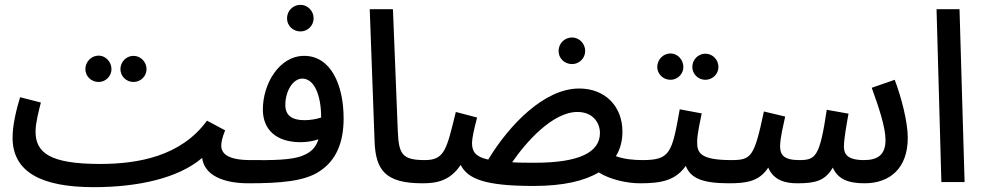

<svg xmlns="http://www.w3.org/2000/svg" viewBox="-20 -753 4071 794"><path d="M388 -414C417 -414 441 -438 441 -467C441 -497 417 -523 388 -523C357 -523 333 -497 333 -467C333 -438 357 -414 388 -414ZM532 -414C562 -414 586 -438 586 -467C586 -497 562 -522 532 -522C502 -522 478 -497 478 -467C478 -438 502 -414 532 -414Z M368 21C548 21 717 -15 816 -100C825 -28 904 5 1007 5C1044 5 1064 -17 1064 -45C1064 -71 1050 -91 1016 -91C920 -91 895 -119 895 -151C895 -165 899 -184 911 -214L836 -254C729 -107 552 -75 394 -75C187 -75 127 -121 127 -209C127 -245 141 -297 149 -329L63 -351C48 -301 32 -237 32 -184C32 -42 150 21 368 21Z M1223 -623C1252 -623 1277 -647 1277 -677C1277 -708 1252 -733 1223 -733C1191 -733 1167 -708 1167 -677C1167 -647 1191 -623 1223 -623Z M1006 5C1139 5 1240 -3 1302 -45C1371 -90 1401 -165 1401 -263C1401 -404 1347 -522 1238 -522C1135 -522 1067 -407 1067 -300C1067 -219 1120 -165 1223 -165C1248 -165 1274 -169 1297 -177C1286 -143 1266 -123 1233 -110C1190 -91 1107 -90 1016 -91ZM1160 -319C1160 -377 1192 -428 1230 -428C1280 -428 1308 -358 1308 -269V-267C1287 -260 1262 -256 1239 -256C1187 -256 1160 -276 1160 -319Z M1727 5C1764 5 1785 -17 1785 -45C1785 -71 1770 -91 1737 -91C1643 -91 1629 -115 1625 -212L1605 -715H1509L1529 -170C1533 -48 1575 5 1727 5Z M2346 -488C2375 -488 2400 -512 2400 -542C2400 -573 2375 -598 2346 -598C2314 -598 2290 -573 2290 -542C2290 -512 2314 -488 2346 -488Z M2187 16C2310 16 2397 -5 2456 -40C2504 -10 2573 5 2627 5C2665 5 2685 -17 2685 -45C2685 -71 2671 -91 2637 -91C2598 -91 2561 -95 2527 -107C2546 -138 2554 -172 2554 -209C2554 -312 2484 -387 2375 -387C2231 -387 2086 -237 1999 -93C1945 -105 1932 -127 1932 -162C1932 -180 1940 -218 1953 -267L1865 -290C1827 -135 1819 -91 1737 -91L1727 5C1786 5 1841 -5 1885 -71C1915 -12 1988 16 2187 16ZM2368 -290C2432 -290 2461 -245 2461 -203C2461 -123 2375 -80 2192 -80C2156 -80 2125 -80 2098 -82C2155 -165 2265 -290 2368 -290Z M2753 -423C2782 -423 2806 -447 2806 -476C2806 -506 2782 -532 2753 -532C2722 -532 2698 -506 2698 -476C2698 -447 2722 -423 2753 -423ZM2897 -423C2927 -423 2951 -447 2951 -476C2951 -506 2927 -531 2897 -531C2867 -531 2843 -506 2843 -476C2843 -447 2867 -423 2897 -423Z M2627 5C2714 5 2773 -6 2816 -67C2835 -18 2881 5 2994 5C3031 5 3052 -17 3052 -45C3052 -71 3037 -91 3004 -91C2875 -91 2863 -122 2863 -165C2863 -198 2875 -250 2882 -284L2791 -301C2759 -121 2752 -91 2637 -91Z M2994 5C3068 5 3120 -3 3157 -60C3180 -5 3232 5 3277 5C3352 5 3392 -5 3424 -60C3444 -14 3485 5 3555 5C3662 5 3734 -59 3734 -183C3734 -250 3707 -352 3680 -423L3585 -390C3614 -310 3642 -227 3642 -174C3642 -113 3610 -91 3553 -91C3484 -91 3470 -116 3470 -147C3470 -179 3482 -245 3489 -283L3399 -299C3370 -104 3353 -91 3285 -91C3222 -91 3206 -112 3206 -149C3207 -186 3218 -228 3227 -271L3139 -292C3099 -103 3087 -91 3004 -91Z M3873 0H3969L3948 -715H3853Z"/></svg>

Font: Noto Sans Arabic SemCond Med
Style: Regular
Weight: 500
Width: 4
Designer: Monotype Design Team, Nadine Chahine, Nizar Qandah and Khaled Hosny
Foundry: Monotype Imaging Inc.
Version: Version 2.012